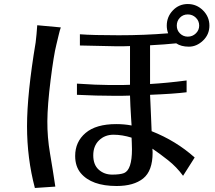

<svg xmlns="http://www.w3.org/2000/svg" viewBox="-20 -893 1070 954"><path d="M157.2 -682.6Q159.2 -701.2 161.6 -724.1Q164.1 -747.1 165 -767.6L282.2 -756.8Q277.3 -744.1 271.5 -718.8Q265.6 -693.4 259.8 -669.9Q247.1 -620.1 231.4 -495.1Q215.8 -370.1 215.3 -290.5Q214.8 -210.9 228.5 -130.9Q242.2 -50.8 254.9 34.2L153.3 41Q114.3 -106.4 114.3 -266.1Q114.3 -425.8 157.2 -682.6ZM353.5 -118.2Q353.5 -188.5 405.3 -232.4Q457 -276.4 557.6 -276.4Q597.7 -276.4 633.8 -269.5Q632.8 -280.3 631.3 -308.1Q629.9 -335.9 627.9 -367.2Q626 -398.4 626 -418Q607.4 -417 586.9 -417H543.9Q461.9 -417 362.3 -421.9V-477.5Q462.9 -470.7 518.6 -470.7H592.8Q610.4 -470.7 626 -471.7V-664.1Q610.4 -663.1 592.8 -663.1H555.7Q529.3 -663.1 377 -667V-722.7Q440.4 -717.8 569.8 -717.8Q699.2 -717.8 815.4 -727.5Q808.6 -746.1 808.6 -765.6Q808.6 -809.6 838.9 -841.3Q869.1 -873 913.1 -873Q957 -873 988.8 -841.3Q1020.5 -809.6 1020.5 -765.6Q1020.5 -721.7 988.8 -691.4Q957 -661.1 918.5 -661.1Q879.9 -661.1 855.5 -677.7Q799.8 -671.9 725.6 -668V-475.6Q809.6 -480.5 907.2 -493.2V-434.6Q846.7 -426.8 725.6 -421.9Q726.6 -412.1 727.5 -381.3Q728.5 -350.6 730.5 -312.5Q732.4 -274.4 733.4 -241.2Q854.5 -193.4 947.3 -110.4L889.6 -19.5Q857.4 -63.5 815.4 -96.7Q773.4 -129.9 737.3 -154.3L738.3 -134.8Q738.3 -43.9 691.4 -6.3Q644.5 31.2 559.6 31.2Q434.6 31.2 380.9 -33.2Q353.5 -66.4 353.5 -118.2ZM596.7 -33.2Q635.7 -49.8 635.7 -151.4L634.8 -184.6L633.8 -209Q586.9 -223.6 543.9 -223.6Q501 -223.6 472.2 -195.8Q443.4 -168 443.4 -121.1Q443.4 -74.2 470.7 -49.8Q498 -25.4 537.6 -25.4Q577.1 -25.4 596.7 -33.2ZM858.4 -765.6Q858.4 -742.2 874.5 -726.6Q890.6 -710.9 913.1 -710.9Q936.5 -710.9 953.1 -727.1Q969.7 -743.2 969.7 -765.6Q969.7 -789.1 953.1 -805.2Q936.5 -821.3 913.1 -821.3Q889.6 -821.3 874 -805.2Q858.4 -789.1 858.4 -765.6Z"/></svg>

Font: GenEi LateMin P v2
Style: Medium
Weight: 500
Designer: o_tamon (Modified)
Foundry: o_tamon / Adobe Systems Incorporated / FONT 910 / Philipp H. Poll
Version: Version 2.1;Original Version 1.004